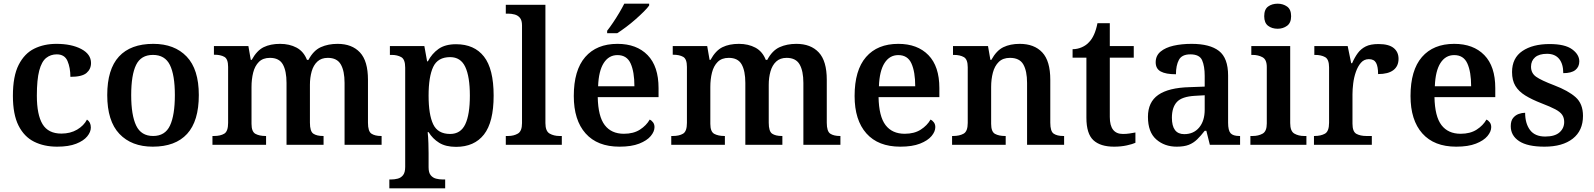

<svg xmlns="http://www.w3.org/2000/svg" viewBox="-20 -786 8650 1042"><path d="M290 10Q219 10 165 -17Q111 -44 80.5 -104.5Q50 -165 50 -266Q50 -373 81.5 -434.5Q113 -496 166 -522Q219 -548 286 -548Q368 -548 421 -520Q474 -492 474 -444Q474 -411 449.5 -390Q425 -369 362 -369Q362 -418 346.5 -454.5Q331 -491 288 -491Q255 -491 230.5 -471.5Q206 -452 193 -403Q180 -354 180 -267Q180 -163 211 -112Q242 -61 313 -61Q362 -61 398.5 -82.5Q435 -104 452 -137Q473 -123 473 -94Q473 -70 453.5 -46Q434 -22 393.5 -6Q353 10 290 10Z M809 10Q694 10 628 -59.5Q562 -129 562 -270Q562 -410 625.5 -479Q689 -548 812 -548Q927 -548 993 -479Q1059 -410 1059 -270Q1059 -129 995.5 -59.5Q932 10 809 10ZM811 -48Q876 -48 902.5 -104.5Q929 -161 929 -270Q929 -379 902 -433.5Q875 -488 810 -488Q745 -488 718.5 -433.5Q692 -379 692 -270Q692 -161 719 -104.5Q746 -48 811 -48Z M1133 0V-48H1142Q1176 -48 1197 -60.5Q1218 -73 1218 -119V-423Q1218 -466 1197.5 -477.5Q1177 -489 1144 -489H1141V-536H1328L1341 -461H1346Q1374 -512 1411 -530Q1448 -548 1500 -548Q1551 -548 1589.5 -527.5Q1628 -507 1646 -461H1654Q1681 -512 1721 -530Q1761 -548 1812 -548Q1890 -548 1933.5 -501.5Q1977 -455 1977 -353V-120Q1977 -73 1996 -60.5Q2015 -48 2048 -48H2051V0H1850V-336Q1850 -401 1829.5 -436.5Q1809 -472 1759 -472Q1724 -472 1702.5 -452Q1681 -432 1671.5 -398.5Q1662 -365 1662 -326V-120Q1662 -73 1680.5 -60.5Q1699 -48 1733 -48H1736V0H1535V-336Q1535 -401 1515 -436.5Q1495 -472 1445 -472Q1407 -472 1385 -450Q1363 -428 1354 -392Q1345 -356 1345 -314V-114Q1345 -71 1366.5 -59.5Q1388 -48 1421 -48H1424V0Z M2093 236V188H2103Q2121 188 2138.5 183.5Q2156 179 2167.5 164.5Q2179 150 2179 120V-419Q2179 -464 2157.5 -476Q2136 -488 2106 -488H2096V-536H2283L2298 -453H2302Q2324 -495 2360 -520.5Q2396 -546 2455 -546Q2554 -546 2606.5 -479Q2659 -412 2659 -267Q2659 -123 2606.5 -56Q2554 11 2455 11Q2399 11 2363.5 -11Q2328 -33 2306 -69H2301Q2304 -42 2305 -9Q2306 24 2306 45V122Q2306 151 2317.5 165Q2329 179 2346.5 183.5Q2364 188 2382 188H2396V236ZM2423 -59Q2480 -59 2505 -111.5Q2530 -164 2530 -267Q2530 -370 2505 -423Q2480 -476 2423 -476Q2356 -476 2331 -423Q2306 -370 2306 -267Q2306 -164 2331 -111.5Q2356 -59 2423 -59Z M2725 0V-48H2738Q2768 -48 2790.5 -61Q2813 -74 2813 -118V-648Q2813 -676 2801.5 -689.5Q2790 -703 2772.5 -707.5Q2755 -712 2738 -712H2725V-760H2940V-118Q2940 -74 2963 -61Q2986 -48 3016 -48H3029V0Z M3342 10Q3222 10 3158 -62Q3094 -134 3094 -265Q3094 -405 3156 -476.5Q3218 -548 3331 -548Q3435 -548 3494.5 -487Q3554 -426 3554 -308V-259H3224Q3226 -154 3262 -107Q3298 -60 3366 -60Q3418 -60 3453 -82.5Q3488 -105 3506 -137Q3517 -132 3524.5 -121.5Q3532 -111 3532 -96Q3532 -72 3511.5 -47.5Q3491 -23 3449 -6.5Q3407 10 3342 10ZM3423 -318Q3423 -396 3402.5 -441.5Q3382 -487 3331 -487Q3284 -487 3256.5 -444Q3229 -401 3226 -318ZM3275 -619Q3290 -638 3307.5 -664Q3325 -690 3341 -717Q3357 -744 3368 -766H3503V-756Q3494 -743 3474 -723Q3454 -703 3429 -681Q3404 -659 3378 -639.5Q3352 -620 3330 -606H3275Z M3623 0V-48H3632Q3666 -48 3687 -60.5Q3708 -73 3708 -119V-423Q3708 -466 3687.5 -477.5Q3667 -489 3634 -489H3631V-536H3818L3831 -461H3836Q3864 -512 3901 -530Q3938 -548 3990 -548Q4041 -548 4079.5 -527.5Q4118 -507 4136 -461H4144Q4171 -512 4211 -530Q4251 -548 4302 -548Q4380 -548 4423.5 -501.5Q4467 -455 4467 -353V-120Q4467 -73 4486 -60.5Q4505 -48 4538 -48H4541V0H4340V-336Q4340 -401 4319.5 -436.5Q4299 -472 4249 -472Q4214 -472 4192.5 -452Q4171 -432 4161.5 -398.5Q4152 -365 4152 -326V-120Q4152 -73 4170.5 -60.5Q4189 -48 4223 -48H4226V0H4025V-336Q4025 -401 4005 -436.5Q3985 -472 3935 -472Q3897 -472 3875 -450Q3853 -428 3844 -392Q3835 -356 3835 -314V-114Q3835 -71 3856.5 -59.5Q3878 -48 3911 -48H3914V0Z M4866 10Q4746 10 4682 -62Q4618 -134 4618 -265Q4618 -405 4680 -476.5Q4742 -548 4855 -548Q4959 -548 5018.5 -487Q5078 -426 5078 -308V-259H4748Q4750 -154 4786 -107Q4822 -60 4890 -60Q4942 -60 4977 -82.5Q5012 -105 5030 -137Q5041 -132 5048.5 -121.5Q5056 -111 5056 -96Q5056 -72 5035.5 -47.5Q5015 -23 4973 -6.5Q4931 10 4866 10ZM4947 -318Q4947 -396 4926.5 -441.5Q4906 -487 4855 -487Q4808 -487 4780.5 -444Q4753 -401 4750 -318Z M5147 0V-48H5153Q5187 -48 5209.5 -60.5Q5232 -73 5232 -119V-421Q5232 -464 5211 -476Q5190 -488 5157 -488H5152V-536H5342L5355 -461H5360Q5388 -512 5425.5 -530Q5463 -548 5514 -548Q5593 -548 5636.5 -501.5Q5680 -455 5680 -353V-120Q5680 -73 5698.5 -60.5Q5717 -48 5750 -48H5755V0H5554V-336Q5554 -401 5533.5 -436.5Q5513 -472 5461 -472Q5423 -472 5400.5 -450Q5378 -428 5368.5 -392Q5359 -356 5359 -314V-114Q5359 -71 5380 -59.5Q5401 -48 5434 -48H5438V0Z M6026 10Q5952 10 5914 -25Q5876 -60 5876 -147V-473H5801V-519Q5827 -519 5851 -529.5Q5875 -540 5890 -557Q5922 -589 5936 -660H6003V-536H6133V-473H6003V-151Q6003 -59 6074 -59Q6093 -59 6109.5 -61.5Q6126 -64 6142 -67V-11Q6127 -4 6095.5 3Q6064 10 6026 10Z M6366 10Q6300 10 6255 -29.5Q6210 -69 6210 -152Q6210 -232 6266 -271Q6322 -310 6436 -313L6518 -316V-374Q6518 -427 6504 -459Q6490 -491 6440 -491Q6394 -491 6378 -461Q6362 -431 6362 -383Q6307 -383 6279.5 -398Q6252 -413 6252 -448Q6252 -484 6278.5 -506Q6305 -528 6349 -538Q6393 -548 6447 -548Q6546 -548 6595.5 -509.5Q6645 -471 6645 -376V-120Q6645 -78 6658.5 -63Q6672 -48 6706 -48H6710V0H6546L6527 -76H6518Q6497 -49 6477 -29.5Q6457 -10 6431.5 0Q6406 10 6366 10ZM6407 -58Q6458 -58 6488 -94Q6518 -130 6518 -191V-269L6465 -266Q6394 -262 6367 -232.5Q6340 -203 6340 -147Q6340 -58 6407 -58Z M6914 -630Q6883 -630 6862 -646Q6841 -662 6841 -698Q6841 -735 6862 -750.5Q6883 -766 6914 -766Q6943 -766 6965 -750.5Q6987 -735 6987 -698Q6987 -662 6965 -646Q6943 -630 6914 -630ZM6766 0V-48H6779Q6809 -48 6832 -60.5Q6855 -73 6855 -116V-422Q6855 -463 6831.5 -475.5Q6808 -488 6779 -488H6771V-536H6982V-118Q6982 -74 7004.5 -61Q7027 -48 7057 -48H7070V0Z M7111 0V-48H7114Q7148 -48 7170.5 -60.5Q7193 -73 7193 -120V-420Q7193 -464 7171.5 -476Q7150 -488 7117 -488H7113V-536H7294L7313 -443H7318Q7332 -475 7349 -498Q7366 -521 7392 -534Q7418 -547 7461 -547Q7517 -547 7543.5 -525.5Q7570 -504 7570 -467Q7570 -427 7542 -405.5Q7514 -384 7459 -384Q7459 -425 7448 -445Q7437 -465 7409 -465Q7383 -465 7366 -445.5Q7349 -426 7338.5 -396Q7328 -366 7324 -333.5Q7320 -301 7320 -274V-115Q7320 -71 7341.5 -59.5Q7363 -48 7395 -48H7425V0Z M7883 10Q7763 10 7699 -62Q7635 -134 7635 -265Q7635 -405 7697 -476.5Q7759 -548 7872 -548Q7976 -548 8035.5 -487Q8095 -426 8095 -308V-259H7765Q7767 -154 7803 -107Q7839 -60 7907 -60Q7959 -60 7994 -82.5Q8029 -105 8047 -137Q8058 -132 8065.5 -121.5Q8073 -111 8073 -96Q8073 -72 8052.5 -47.5Q8032 -23 7990 -6.5Q7948 10 7883 10ZM7964 -318Q7964 -396 7943.5 -441.5Q7923 -487 7872 -487Q7825 -487 7797.5 -444Q7770 -401 7767 -318Z M8362 10Q8270 10 8224.5 -20Q8179 -50 8179 -101Q8179 -130 8191.5 -145.5Q8204 -161 8222 -167.5Q8240 -174 8257 -174Q8257 -116 8283.5 -80.5Q8310 -45 8366 -45Q8418 -45 8443.5 -67.5Q8469 -90 8469 -124Q8469 -147 8458 -163Q8447 -179 8420.5 -193Q8394 -207 8347 -225Q8293 -246 8257.5 -268Q8222 -290 8204 -320Q8186 -350 8186 -395Q8186 -471 8242 -509Q8298 -547 8390 -547Q8473 -547 8512 -518.5Q8551 -490 8551 -453Q8551 -423 8529.5 -406Q8508 -389 8464 -389Q8464 -439 8441.5 -466.5Q8419 -494 8376 -494Q8333 -494 8311 -475Q8289 -456 8289 -424Q8289 -389 8316.5 -369.5Q8344 -350 8415 -323Q8491 -294 8531 -258.5Q8571 -223 8571 -157Q8571 -77 8515.5 -33.5Q8460 10 8362 10Z"/></svg>

Font: Noto Serif Hentaigana SemiBold
Style: Regular
Weight: 600
Designer: Kazuhiro Yamada
Foundry: nipponia
Version: Version 1.000; ttfautohint (v1.8.4.7-5d5b)